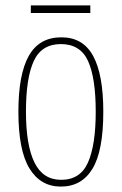

<svg xmlns="http://www.w3.org/2000/svg" viewBox="-20 -680 450 710"><path d="M205 10Q130 10 89 -57Q48 -124 48 -267Q48 -405 86.5 -473.5Q125 -542 207 -542Q287 -542 324.5 -473Q362 -404 362 -267Q362 -122 322 -56Q282 10 205 10ZM206 -15Q277 -15 305.5 -79.5Q334 -144 334 -267Q334 -392 305.5 -454.5Q277 -517 205 -517Q134 -517 105 -454.5Q76 -392 76 -267Q76 -143 107.5 -79Q139 -15 206 -15ZM94 -632V-660H314V-632Z"/></svg>

Font: Noto Serif Thai ExtraCondensed Thin
Style: Regular
Weight: 100
Width: 2
Designer: Monotype Design Team
Foundry: Monotype Imaging Inc.
Version: Version 2.001; ttfautohint (v1.8.4.7-5d5b)